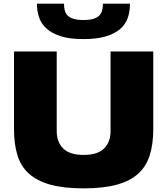

<svg xmlns="http://www.w3.org/2000/svg" viewBox="-20 -1026 920 1056"><path d="M439 -811Q364 -811 315 -826.5Q266 -842 236.5 -868.5Q207 -895 195 -930.5Q183 -966 183 -1006H332Q332 -985 336.5 -968Q341 -951 353 -939.5Q365 -928 386 -922Q407 -916 439 -916Q472 -916 492.5 -922Q513 -928 525 -939.5Q537 -951 541.5 -968Q546 -985 546 -1006H695Q695 -964 683 -928.5Q671 -893 641.5 -867Q612 -841 562.5 -826Q513 -811 439 -811ZM440 10Q330 10 256.5 -10.5Q183 -31 138.5 -71.5Q94 -112 75.5 -173.5Q57 -235 57 -317V-743H292V-303Q292 -246 327 -210Q362 -174 440 -174Q518 -174 553 -210Q588 -246 588 -303V-743H823V-317Q823 -235 804 -173.5Q785 -112 741 -71.5Q697 -31 623 -10.5Q549 10 440 10Z"/></svg>

Font: Encode Sans Wide
Style: Black
Weight: 900
Designer: Pablo Impallari, Andres Torresi
Foundry: Pablo Impallari, Andres Torresi
Version: Version 1.000; ttfautohint (v1.00) -l 8 -r 50 -G 200 -x 14 -